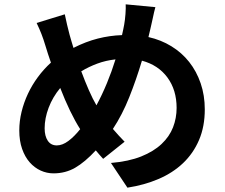

<svg xmlns="http://www.w3.org/2000/svg" viewBox="-20 -814 1040 886"><path d="M242 -143Q268 -143 295.5 -163.5Q323 -184 350 -218Q327 -254 303.5 -302.5Q280 -351 258 -408Q223 -366 204.5 -317Q186 -268 186 -222Q186 -186 200.5 -164.5Q215 -143 242 -143ZM513 -540Q468 -535 429 -520.5Q390 -506 355 -485Q372 -439 390 -398Q408 -357 425 -328Q451 -376 473.5 -430.5Q496 -485 513 -540ZM665 -643Q723 -630 771 -600.5Q819 -571 853 -528Q887 -485 906 -429.5Q925 -374 925 -309Q925 -230 898.5 -168Q872 -106 824.5 -61Q777 -16 711.5 12Q646 40 568 52L492 -62Q574 -69 631.5 -92Q689 -115 725.5 -149.5Q762 -184 778.5 -226.5Q795 -269 795 -316Q795 -399 752.5 -456.5Q710 -514 635 -534Q609 -447 576.5 -365.5Q544 -284 501 -219Q515 -203 528 -188.5Q541 -174 555 -160L456 -81Q447 -91 438.5 -100.5Q430 -110 422 -120Q372 -66 327 -40Q282 -14 227 -14Q196 -14 167.5 -27Q139 -40 117 -65Q95 -90 82 -127Q69 -164 69 -212Q69 -255 79.5 -298Q90 -341 109 -381.5Q128 -422 155 -458.5Q182 -495 215 -525Q208 -545 201.5 -565Q195 -585 189 -605Q181 -632 171.5 -656.5Q162 -681 149 -708L279 -748Q284 -724 289.5 -700Q295 -676 301 -654Q305 -640 309.5 -624.5Q314 -609 319 -593Q376 -622 431 -636Q486 -650 543 -652Q546 -665 548.5 -677Q551 -689 553 -700Q557 -722 559 -749.5Q561 -777 560 -794L697 -781Q694 -771 691 -757.5Q688 -744 685 -730Q682 -716 679 -703Q676 -690 674 -681Z"/></svg>

Font: SpoqaHanSans-Bold
Style: Regular
Weight: 700
Designer: [Spoqa Han Sans] Dong-huui Kim \uAE40 \uB3D9 \uD718   [Noto Sans] Ryoko NISHIZUKA \u897F \u585A \u6DBC \u5B50  (kana & i
Foundry: Spoqa (http://www.spoqa-han-sans.com)
Version: Version 2.000